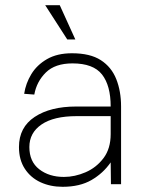

<svg xmlns="http://www.w3.org/2000/svg" viewBox="-20 -709 579 739"><path d="M210 -689 270 -557H239L154 -689ZM221 10Q174 10 136 -7.5Q98 -25 75.5 -59.5Q53 -94 53 -143Q53 -219 113.5 -259Q174 -299 273 -299H406Q406 -380 372.5 -422.5Q339 -465 259 -465Q192 -465 156.5 -430Q121 -395 112 -345L73 -348Q79 -388 100.5 -423.5Q122 -459 161 -481.5Q200 -504 257 -504Q327 -504 368 -477.5Q409 -451 427.5 -404.5Q446 -358 446 -299V0H407L406 -84Q377 -42 332 -16Q287 10 221 10ZM226 -28Q268 -28 309.5 -46Q351 -64 378.5 -100.5Q406 -137 406 -193V-262H275Q187 -262 140 -230Q93 -198 93 -143Q93 -87 131 -57.5Q169 -28 226 -28Z"/></svg>

Font: Haskoy ExtraLight
Style: Regular
Weight: 200
Designer: Ertekin Erdin
Foundry: Ertekin Erdin
Version: Version 2.000; ttfautohint (v1.8.4.7-5d5b)